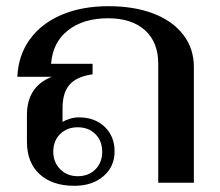

<svg xmlns="http://www.w3.org/2000/svg" viewBox="-20 -590 712 620"><path d="M67 -132V-219Q67 -310 147 -342H36Q39 -411 76 -462.5Q113 -514 178.5 -542Q244 -570 330 -570Q414 -570 476 -546Q538 -522 572 -477.5Q606 -433 606 -374V0H491V-384Q491 -454 448 -492.5Q405 -531 329 -531Q249 -531 199.5 -492Q150 -453 145 -384H279V-350Q228 -343 205 -317Q182 -291 182 -241V-196Q191 -202 205.5 -206.5Q220 -211 235 -211Q286 -211 318 -180.5Q350 -150 350 -101Q350 -52 314 -21Q278 10 220 10Q149 10 108 -27.5Q67 -65 67 -132ZM310 -100Q310 -135 288 -157Q266 -179 231 -179Q196 -179 174 -157Q152 -135 152 -100Q152 -66 174.5 -43.5Q197 -21 231 -21Q266 -21 288 -43Q310 -65 310 -100Z"/></svg>

Font: Fahkwang Medium
Style: Regular
Weight: 500
Version: Version 1.000; ttfautohint (v1.6)